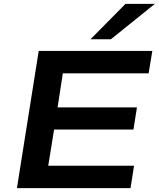

<svg xmlns="http://www.w3.org/2000/svg" viewBox="-20 -967 816 987"><path d="M67 0 179 -705H763L744 -590H303L276 -415H684L666 -301H258L228 -115H669L651 0ZM445 -765 625 -947H776L550 -765Z"/></svg>

Font: Nunito Sans 10pt Expanded
Style: Bold Italic
Weight: 700
Width: 7
Italic angle: -9°
Designer: Vernon Adams
Foundry: Vernon Adams
Version: Version 3.101;gftools[0.9.27]